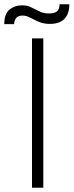

<svg xmlns="http://www.w3.org/2000/svg" viewBox="-40 -880 345 900"><path d="M163 0H110V-700H163ZM194 -768Q170 -768 152.5 -774Q135 -780 121 -787.5Q107 -795 93.5 -801Q80 -807 65 -807Q45 -807 36 -795.5Q27 -784 26 -767H-20Q-20 -815 4.5 -835Q29 -855 63 -855Q85 -855 99 -849Q113 -843 126 -836Q139 -829 153.5 -823Q168 -817 190 -817Q216 -817 227.5 -827Q239 -837 239 -860H285Q285 -816 262.5 -792Q240 -768 194 -768Z"/></svg>

Font: Tilda Sans Light
Style: Regular
Weight: 300
Designer: ParaType Ltd
Foundry: ParaType Ltd
Version: Version 1.009